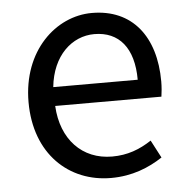

<svg xmlns="http://www.w3.org/2000/svg" viewBox="-45 -602 645 659"><g transform="rotate(-5 277.0 -272.0)"><path d="M312 13C385 13 443 -11 490 -42L458 -103C417 -76 375 -60 322 -60C219 -60 148 -134 142 -250H508C510 -264 512 -282 512 -302C512 -457 434 -557 295 -557C171 -557 52 -448 52 -271C52 -92 167 13 312 13ZM141 -315C152 -423 220 -484 297 -484C382 -484 432 -425 432 -315Z"/></g></svg>

Font: Noto Sans KR
Style: Regular
Weight: 400
Designer: Ryoko NISHIZUKA 西塚涼子 (kana, bopomofo & ideographs); Paul D. Hunt (Latin, Greek & Cyrillic); Sandoll Communications 산돌커뮤니
Foundry: Adobe
Version: Version 2.004;hotconv 1.0.118;makeotfexe 2.5.65603